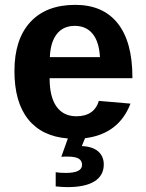

<svg xmlns="http://www.w3.org/2000/svg" viewBox="-20 -558 596 786"><path d="M404.8 115.2Q404.8 160.6 366.9 184.3Q329.1 208 256.8 208Q235.4 208 208 205.1V147Q224.6 149.9 249 149.9Q315.9 149.9 315.9 117.2Q315.9 99.6 302 91.3Q288.1 83 255.9 83Q235.8 83 231 84L257.8 8.8Q151.4 0.5 95.2 -69.8Q39.1 -140.1 39.1 -267.1Q39.1 -397 104 -467.5Q168.9 -538.1 288.1 -538.1Q401.9 -538.1 461.9 -462.4Q522 -386.7 522 -242.2V-237.8H183.1Q183.1 -161.1 211.4 -121.6Q239.7 -82 293 -82Q365.2 -82 384.8 -145L514.2 -133.8Q466.3 -9.3 328.1 7.8L314.9 40Q359.4 42 382.1 62Q404.8 82 404.8 115.2ZM286.1 -452.1Q238.8 -452.1 212.6 -418.7Q186.5 -385.3 184.1 -324.2H389.2Q385.7 -387.2 359.1 -419.7Q332.5 -452.1 286.1 -452.1Z"/></svg>

Font: Libra Sans Modern
Style: Bold
Weight: 700
Foundry: Stefan Peev, Context Ltd
Version: Version 1.000